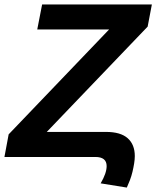

<svg xmlns="http://www.w3.org/2000/svg" viewBox="-43 -708 705 866"><path d="M449 -575H125L147 -688H642L623 -588L168 -113H435Q501 -113 533 -84.5Q565 -56 565 -4Q565 11 562 29.5Q559 48 554.5 67Q550 86 543 104.5Q536 123 529 138L411 119Q438 73 438 41Q438 0 387 0H-23L-4 -102Z"/></svg>

Font: Libra Sans Modern
Style: Bold Italic
Weight: 700
Italic angle: -12°
Foundry: Stefan Peev, Context Ltd
Version: Version 1.000